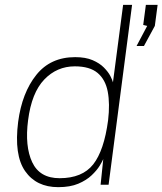

<svg xmlns="http://www.w3.org/2000/svg" viewBox="-20 -763 671 793"><path d="M220.5 10Q130 10 83.8 -56.2Q37.5 -122.5 55 -260Q71 -380 129.8 -453.5Q188.5 -527 290.5 -527Q333.5 -527 362.5 -514.5Q391.5 -502 409.2 -484Q427 -466 435.8 -449Q444.5 -432 446.5 -423L488.5 -743H525.5L428.5 0H395.5L406.5 -106Q403 -97 391.5 -78.2Q380 -59.5 358.5 -39Q337 -18.5 303.2 -4.2Q269.5 10 220.5 10ZM226 -27Q320 -27 365 -84.2Q410 -141.5 426.5 -266.5Q434.5 -334.5 425 -384.5Q415.5 -434.5 383 -461.8Q350.5 -489 289 -489Q215 -489 162.8 -434.5Q110.5 -380 96 -266.5Q82 -159 113 -93Q144 -27 226 -27ZM544 -573 588 -656 571.5 -660 582.5 -743H631L619.5 -656L574.5 -573Z"/></svg>

Font: Public Sans Thin Thin
Style: Italic
Weight: 250
Italic angle: -8°
Version: Version 2.001